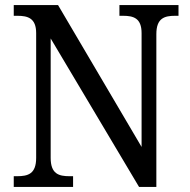

<svg xmlns="http://www.w3.org/2000/svg" viewBox="-20 -734 746 754"><path d="M34 0H267V-42H253C211 -42 179 -51 179 -114V-583L526 0H594V-600C594 -663 626 -672 668 -672H681V-714H449V-672H463C504 -672 536 -663 536 -604V-157L208 -714H34V-672H48C89 -672 122 -663 122 -604V-114C122 -51 90 -42 47 -42H34Z"/></svg>

Font: Noto Serif Bengali SemiCondensed
Style: Regular
Weight: 400
Width: 4
Designer: Juan Bruce, Universal Thirst, Indian Type Foundry and the Monotype Design Team.
Foundry: Monotype Imaging Inc.
Version: Version 2.003